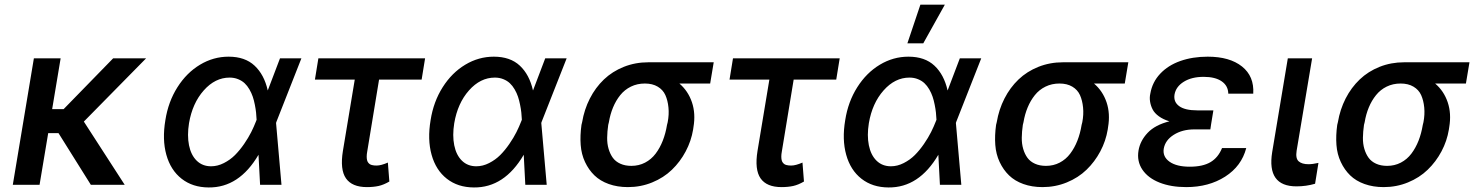

<svg xmlns="http://www.w3.org/2000/svg" viewBox="-20 -797 6374 828"><path d="M241.5 -545.5 204.9 -326.3H254.3L468 -545.5H610.1L341.6 -272.7L517.8 0H371.8L232.2 -223H187.9L150.6 0H35.2L126.1 -545.5Z M879.6 11.4Q810.7 11 763.3 -26.1Q715.9 -63.2 697.4 -129.3Q679 -195.3 693.2 -279.1Q705.6 -358.3 745.2 -420.8Q784.8 -483.3 842.5 -517.9Q900.2 -552.6 965.9 -552.6Q1036.6 -552.6 1077.9 -513.8Q1119.3 -475.1 1134.6 -407.3H1134.9L1187.5 -545.5H1279.8L1171.9 -271.3L1170.5 -266.7L1193.9 0H1101.6L1094.8 -129.6Q1011.4 12.8 879.6 11.4ZM1086.6 -280.5V-280.9Q1085.9 -296.9 1084.3 -311.8Q1082.7 -326.7 1079 -345.5Q1075.3 -364.3 1070 -380.1Q1064.6 -396 1055.6 -411.6Q1046.5 -427.2 1035 -438Q1023.4 -448.9 1006.7 -455.6Q990.1 -462.4 970.2 -462.4Q907.7 -462.4 858.7 -407.1Q809.7 -351.9 795.1 -265.6Q786.6 -212.7 795.1 -170.5Q803.6 -128.2 828.3 -104Q853 -79.9 890.3 -79.9Q918.3 -79.9 945.5 -93.8Q972.7 -107.6 993.3 -128.2Q1013.8 -148.8 1032.7 -176.1Q1051.5 -203.5 1063.4 -227.3Q1075.3 -251.1 1084.5 -274.9Z M1813.2 -545.5 1798.3 -453.8H1614.7L1563.6 -143.1Q1561.4 -131.4 1561.4 -122.2Q1561.4 -112.9 1562.9 -106.7Q1564.3 -100.5 1567.6 -96.1Q1571 -91.6 1574.8 -89.1Q1578.5 -86.6 1584 -85.2Q1589.5 -83.8 1593.9 -83.5Q1598.4 -83.1 1604.4 -83.1Q1623.2 -83.1 1652.7 -95.9L1659.1 -14.2Q1634.9 0 1612.6 5Q1590.2 9.9 1562.5 9.9Q1498.2 9.9 1471.9 -27.9Q1445.7 -65.7 1458.8 -146.3L1509.9 -453.8H1338.1L1353 -545.5Z M2023.4 11.4Q1954.5 11 1907.1 -26.1Q1859.7 -63.2 1841.3 -129.3Q1822.8 -195.3 1837 -279.1Q1849.4 -358.3 1889 -420.8Q1928.6 -483.3 1986.3 -517.9Q2044 -552.6 2109.7 -552.6Q2180.4 -552.6 2221.8 -513.8Q2263.1 -475.1 2278.4 -407.3H2278.8L2331.3 -545.5H2423.7L2315.7 -271.3L2314.3 -266.7L2337.7 0H2245.4L2238.6 -129.6Q2155.2 12.8 2023.4 11.4ZM2230.5 -280.5V-280.9Q2229.8 -296.9 2228.2 -311.8Q2226.6 -326.7 2222.8 -345.5Q2219.1 -364.3 2213.8 -380.1Q2208.5 -396 2199.4 -411.6Q2190.3 -427.2 2178.8 -438Q2167.3 -448.9 2150.6 -455.6Q2133.9 -462.4 2114 -462.4Q2051.5 -462.4 2002.5 -407.1Q1953.5 -351.9 1938.9 -265.6Q1930.4 -212.7 1938.9 -170.5Q1947.4 -128.2 1972.1 -104Q1996.8 -79.9 2034.1 -79.9Q2062.1 -79.9 2089.3 -93.8Q2116.5 -107.6 2137.1 -128.2Q2157.7 -148.8 2176.5 -176.1Q2195.3 -203.5 2207.2 -227.3Q2219.1 -251.1 2228.3 -274.9Z M2487.6 -258.5 2490.4 -269.9Q2499.6 -324.9 2523.8 -372.2Q2547.9 -419.4 2584.3 -454.2Q2620.7 -489 2670.1 -508.7Q2719.5 -528.4 2775.9 -528.4H3057.9L3042.6 -436.8H2909.8Q2947.4 -404.8 2964 -356Q2980.5 -307.2 2970.5 -248.6L2969.1 -238.6Q2960.9 -188.9 2937.1 -144.2Q2913.4 -99.4 2877.7 -65Q2842 -30.5 2792.6 -10.3Q2743.3 9.9 2687.9 9.9Q2642.4 9.9 2605.3 -3.4Q2568.2 -16.7 2543.5 -40.7Q2518.8 -64.6 2503 -98.2Q2487.2 -131.7 2484.2 -172.1Q2481.2 -212.4 2487.6 -258.5ZM2605.8 -269.9 2603 -258.5Q2598.7 -229.4 2598.4 -203.3Q2598 -177.2 2604.6 -154.8Q2611.2 -132.5 2623 -116.3Q2634.9 -100.1 2655.4 -90.9Q2675.8 -81.7 2702.8 -81.7Q2735.1 -81.7 2761.9 -95.7Q2788.7 -109.7 2807.4 -134.4Q2826 -159.1 2838.2 -190.3Q2850.5 -221.6 2856.5 -258.5L2859.4 -269.9Q2865.8 -303.3 2862.7 -333.6Q2859.7 -364 2849.4 -386.9Q2839.1 -409.8 2816.4 -423.3Q2793.7 -436.8 2761 -436.8Q2728 -436.8 2700.8 -423.5Q2673.7 -410.2 2654.8 -386.7Q2636 -363.3 2623.8 -333.8Q2611.5 -304.3 2605.8 -269.9Z M3601.2 -545.5 3586.3 -453.8H3402.7L3351.6 -143.1Q3349.4 -131.4 3349.4 -122.2Q3349.4 -112.9 3350.9 -106.7Q3352.3 -100.5 3355.6 -96.1Q3359 -91.6 3362.7 -89.1Q3366.5 -86.6 3372 -85.2Q3377.5 -83.8 3381.9 -83.5Q3386.4 -83.1 3392.4 -83.1Q3411.2 -83.1 3440.7 -95.9L3447.1 -14.2Q3422.9 0 3400.6 5Q3378.2 9.9 3350.5 9.9Q3286.2 9.9 3259.9 -27.9Q3233.7 -65.7 3246.8 -146.3L3297.9 -453.8H3126.1L3141 -545.5Z M3811.4 11.4Q3742.5 11 3695.1 -26.1Q3647.7 -63.2 3629.3 -129.3Q3610.8 -195.3 3625 -279.1Q3637.4 -358.3 3677 -420.8Q3716.6 -483.3 3774.3 -517.9Q3832 -552.6 3897.7 -552.6Q3968.4 -552.6 4009.8 -513.8Q4051.1 -475.1 4066.4 -407.3H4066.8L4119.3 -545.5H4211.6L4103.7 -271.3L4102.3 -266.7L4125.7 0H4033.4L4026.6 -129.6Q3943.2 12.8 3811.4 11.4ZM4018.5 -280.5V-280.9Q4017.8 -296.9 4016.2 -311.8Q4014.6 -326.7 4010.8 -345.5Q4007.1 -364.3 4001.8 -380.1Q3996.4 -396 3987.4 -411.6Q3978.3 -427.2 3966.8 -438Q3955.3 -448.9 3938.6 -455.6Q3921.9 -462.4 3902 -462.4Q3839.5 -462.4 3790.5 -407.1Q3741.5 -351.9 3726.9 -265.6Q3718.4 -212.7 3726.9 -170.5Q3735.4 -128.2 3760.1 -104Q3784.8 -79.9 3822.1 -79.9Q3850.1 -79.9 3877.3 -93.8Q3904.5 -107.6 3925.1 -128.2Q3945.7 -148.8 3964.5 -176.1Q3983.3 -203.5 3995.2 -227.3Q4007.1 -251.1 4016.3 -274.9ZM3893.1 -610.1 3949.2 -777H4054.7L3961.6 -610.1Z M4275.6 -258.5 4278.4 -269.9Q4287.6 -324.9 4311.8 -372.2Q4335.9 -419.4 4372.3 -454.2Q4408.7 -489 4458.1 -508.7Q4507.5 -528.4 4563.9 -528.4H4845.9L4830.6 -436.8H4697.8Q4735.4 -404.8 4752 -356Q4768.5 -307.2 4758.5 -248.6L4757.1 -238.6Q4748.9 -188.9 4725.1 -144.2Q4701.3 -99.4 4665.7 -65Q4630 -30.5 4580.6 -10.3Q4531.2 9.9 4475.9 9.9Q4430.4 9.9 4393.3 -3.4Q4356.2 -16.7 4331.5 -40.7Q4306.8 -64.6 4291 -98.2Q4275.2 -131.7 4272.2 -172.1Q4269.2 -212.4 4275.6 -258.5ZM4393.8 -269.9 4391 -258.5Q4386.7 -229.4 4386.4 -203.3Q4386 -177.2 4392.6 -154.8Q4399.1 -132.5 4411 -116.3Q4422.9 -100.1 4443.4 -90.9Q4463.8 -81.7 4490.8 -81.7Q4523.1 -81.7 4549.9 -95.7Q4576.7 -109.7 4595.3 -134.4Q4614 -159.1 4626.2 -190.3Q4638.5 -221.6 4644.5 -258.5L4647.4 -269.9Q4653.8 -303.3 4650.7 -333.6Q4647.7 -364 4637.4 -386.9Q4627.1 -409.8 4604.4 -423.3Q4581.7 -436.8 4549 -436.8Q4516 -436.8 4488.8 -423.5Q4461.6 -410.2 4442.8 -386.7Q4424 -363.3 4411.8 -333.8Q4399.5 -304.3 4393.8 -269.9Z M5203.1 -262.4 5199.6 -239H5130.3Q5078.8 -239 5041.9 -215.7Q5005 -192.5 4998.6 -155.5Q4993.3 -121.1 5023.6 -99.6Q5054 -78.1 5110.8 -78.1Q5166.9 -78.1 5200.1 -97.7Q5233.3 -117.2 5250 -158.4H5354.4Q5334.2 -80.6 5263.5 -35.3Q5192.8 9.9 5095.5 9.9Q5029.8 9.9 4980.5 -9.6Q4931.1 -29.1 4906.6 -65.3Q4882.1 -101.6 4889.9 -148.1Q4897 -190 4929.2 -224.1Q4961.3 -258.2 5023.1 -273.8Q4996.1 -282 4977.6 -295.5Q4959.2 -308.9 4951 -324.6Q4942.8 -340.2 4939.8 -358.1Q4936.8 -376.1 4940.7 -393.1Q4949.2 -442.8 4983.3 -479Q5017.4 -515.3 5070.1 -533.9Q5122.9 -552.6 5188.2 -552.6Q5283 -552.6 5336.1 -510.3Q5389.2 -468 5384.6 -393.1H5277Q5276.3 -427.2 5248.4 -446.4Q5220.5 -465.6 5170.8 -465.6Q5119 -465.6 5085 -444.4Q5051.1 -423.3 5045.1 -389.2Q5040.1 -357.6 5065.2 -339.3Q5090.2 -321 5143.5 -321H5212.7Z M5533.7 -545.5H5638.5L5571.7 -147Q5566.4 -113.6 5580.6 -101.2Q5594.8 -88.8 5622.9 -88.8Q5640.3 -88.8 5665.8 -94.5L5651.3 -4.6Q5612.9 6.7 5571 6.7Q5442.5 6.7 5466.3 -141Z M5746.8 -258.5 5749.6 -269.9Q5758.9 -324.9 5783 -372.2Q5807.2 -419.4 5843.6 -454.2Q5880 -489 5929.3 -508.7Q5978.7 -528.4 6035.2 -528.4H6317.1L6301.8 -436.8H6169Q6206.7 -404.8 6223.2 -356Q6239.7 -307.2 6229.8 -248.6L6228.3 -238.6Q6220.2 -188.9 6196.4 -144.2Q6172.6 -99.4 6136.9 -65Q6101.2 -30.5 6051.8 -10.3Q6002.5 9.9 5947.1 9.9Q5901.6 9.9 5864.5 -3.4Q5827.4 -16.7 5802.7 -40.7Q5778.1 -64.6 5762.3 -98.2Q5746.4 -131.7 5743.4 -172.1Q5740.4 -212.4 5746.8 -258.5ZM5865.1 -269.9 5862.2 -258.5Q5858 -229.4 5857.6 -203.3Q5857.2 -177.2 5863.8 -154.8Q5870.4 -132.5 5882.3 -116.3Q5894.2 -100.1 5914.6 -90.9Q5935 -81.7 5962 -81.7Q5994.3 -81.7 6021.1 -95.7Q6047.9 -109.7 6066.6 -134.4Q6085.2 -159.1 6097.5 -190.3Q6109.7 -221.6 6115.8 -258.5L6118.6 -269.9Q6125 -303.3 6122 -333.6Q6119 -364 6108.7 -386.9Q6098.4 -409.8 6075.6 -423.3Q6052.9 -436.8 6020.2 -436.8Q5987.2 -436.8 5960 -423.5Q5932.9 -410.2 5914.1 -386.7Q5895.2 -363.3 5883 -333.8Q5870.7 -304.3 5865.1 -269.9Z"/></svg>

Font: Karasuma Gothic
Style: Medium Italic
Weight: 500
Italic angle: 9.39998°
Designer: Rasmus Andersson / Ryoko Nishizuka
Foundry: Genbu
Version: Version 1.00